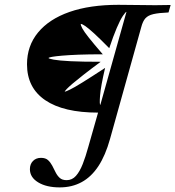

<svg xmlns="http://www.w3.org/2000/svg" viewBox="-20 -592 739 809"><path d="M231.6 197.6Q175.7 197.6 140.9 176.4Q106 155.2 106 120.8Q106 99.4 119 86.3Q131.9 73.1 152.7 73.1Q171.8 73.1 182.3 82.6Q192.7 92.1 200.1 106.1Q207.5 120.1 214.3 134.1Q221.2 148.1 231.7 157.6Q242.1 167.1 260.8 167.1Q284 167.1 300 149Q316.1 130.9 328.5 99.3Q340.9 67.8 352 27.2L393.2 -117.5Q247.6 -117.5 170.7 -169.8Q93.8 -222.1 93.8 -321.1Q93.8 -398.6 140.2 -455Q186.6 -511.4 272.6 -541.6Q358.6 -571.7 478.8 -571.7Q520.3 -571.7 559.3 -570.9Q598.2 -570.1 633.8 -570.1Q669.3 -570.1 699 -571L690.1 -539.5Q649.4 -537.8 626.6 -532.6Q603.9 -527.4 592.7 -514.9Q581.5 -502.4 575.1 -477.4L443.6 -6.5Q424.3 62.8 394.7 107.9Q365 153.1 324.2 175.3Q283.4 197.6 231.6 197.6ZM402.8 -150.2 512.9 -542.2Q509.6 -542.2 498.1 -525.6Q486.7 -508.9 472 -474.4Q457.3 -440 440.3 -389Q400.4 -429.5 376.4 -451.4Q352.3 -473.3 339.2 -482.3Q326.1 -491.2 320.4 -491.2Q319.5 -486.4 326.5 -473Q333.5 -459.6 354 -433.7Q374.5 -407.7 413.1 -363.2Q353.4 -363.2 311.3 -361.6Q269.2 -359.9 241.8 -357.5Q214.4 -355.1 200.5 -352.7Q186.6 -350.3 184.2 -347.8Q185 -344.6 206.7 -340.6Q228.5 -336.6 276.8 -334.1Q325.1 -331.7 404.2 -331.7Q360.4 -299.3 331.5 -276.6Q302.7 -253.9 286 -239.8Q269.4 -225.6 261.7 -217.5Q254 -209.4 252.4 -205.4Q257.3 -206.2 274.4 -214.3Q291.5 -222.4 326.8 -244.3Q362.2 -266.2 422.9 -305.9Q404.5 -228.1 401.6 -189.2Q398.7 -150.2 402.8 -150.2Z"/></svg>

Font: Playfair 5pt SemiExpanded Light 12pt
Style: Italic
Weight: 300
Italic angle: -15.6°
Version: Version 2.000;gftools[0.9.28]